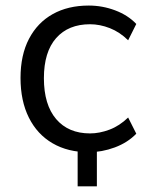

<svg xmlns="http://www.w3.org/2000/svg" viewBox="-20 -531 544 681"><path d="M255.4 130V-38.1H323.6V130ZM294.8 8.9Q221 8.9 166.5 -22.8Q112 -54.5 82.4 -113.8Q52.8 -173.1 52.8 -254.5Q52.8 -335.9 82.9 -393.4Q113 -450.9 167.2 -481.1Q221.4 -511.3 294.8 -511.3Q343.2 -511.3 388.6 -494.2Q434 -477.1 463.4 -446L434.5 -388.1Q404.8 -417.4 369.5 -431.2Q334.1 -445 299.4 -445Q222.5 -445 179.1 -395.9Q135.7 -346.7 135.7 -253.6Q135.7 -159.7 179.1 -108.7Q222.5 -57.8 299.4 -57.8Q332.7 -57.8 368.2 -71.1Q403.8 -84.4 434.5 -114.2L463.4 -56.8Q433 -25.2 387.1 -8.1Q341.2 8.9 294.8 8.9Z"/></svg>

Font: Mulish ExtraLight
Style: Regular
Weight: 200
Designer: Vernon Adams
Foundry: Vernon Adams
Version: Version 3.603